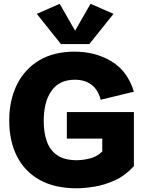

<svg xmlns="http://www.w3.org/2000/svg" viewBox="-20 -992 775 1025"><path d="M388.7 13.2Q272 13.2 191.9 -31.5Q111.8 -76.2 70.6 -157.5Q29.3 -238.8 29.3 -347.7Q29.3 -457 70.3 -540Q111.3 -623 189.2 -669.7Q267.1 -716.3 377.9 -716.3Q489.7 -716.3 575.7 -664.1Q661.6 -611.8 694.8 -502.4L517.6 -459.5Q502.9 -514.6 467.3 -540.5Q431.6 -566.4 379.4 -566.4Q297.9 -566.4 255.6 -508.1Q213.4 -449.7 213.4 -345.2Q213.4 -285.2 229.7 -238Q246.1 -190.9 284.7 -163.8Q323.2 -136.7 390.1 -136.7Q421.9 -136.7 459.7 -146Q497.6 -155.3 525.9 -183.1V-252H336.9V-393.6H694.8V-105Q648.4 -54.2 592.8 -29.1Q537.1 -3.9 483.2 4.6Q429.2 13.2 388.7 13.2ZM298.8 -971.7 380.9 -828.1 463.4 -971.7 585.9 -918 457 -756.8H305.2L176.3 -918Z"/></svg>

Font: Schibsted Grotesk ExtraBold
Style: Regular
Weight: 800
Designer: Bakken & Baeck AS, Henrik Kongsvoll
Foundry: Schibsted ASA
Version: Version 1.100; ttfautohint (v1.8.4.7-5d5b);gftools[0.9.25]